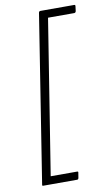

<svg xmlns="http://www.w3.org/2000/svg" viewBox="-93 -744 535 933"><g transform="rotate(-10 174.0 -277.5)"><path d="M42 142Q36 142 38 135L168 -690Q170 -697 176 -697H343Q349 -697 348 -690L345 -666Q343 -658 336 -658H207L86 103H217Q223 103 221 110L217 135Q215 142 210 142Z"/></g></svg>

Font: Sofia Sans ExtraLight
Style: Italic
Weight: 250
Italic angle: -9°
Version: Version 4.100-B